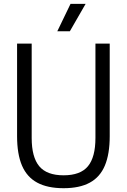

<svg xmlns="http://www.w3.org/2000/svg" viewBox="-20 -966 657 995"><path d="M309.5 9.3Q226.2 9.3 172.9 -19.5Q119.6 -48.2 94 -107.8Q68.5 -167.5 68.5 -260.4V-740H144.2V-251Q144.2 -151.5 183.4 -104.5Q222.6 -57.5 309.5 -57.5Q396.9 -57.5 435.7 -104.5Q474.6 -151.5 474.6 -251V-740H548.6V-260.4Q548.6 -167.5 523.4 -107.8Q498.3 -48.2 445.4 -19.5Q392.6 9.3 309.5 9.3ZM277 -804.1 345.4 -945.8H423.6L342.1 -804.1Z"/></svg>

Font: Encode Sans Condensed Thin
Style: Regular
Weight: 100
Width: 3
Designer: Multiple Designers
Foundry: Impallari Type
Version: Version 3.002